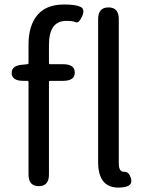

<svg xmlns="http://www.w3.org/2000/svg" viewBox="-20 -829 650 855"><path d="M417 -108V-744Q417 -796 463 -796Q509 -796 509 -744V-102Q509 -63 532.5 -64Q556 -65 564 -31Q572 3 518 6Q417 13 417 -108ZM153 0Q107 0 107 -52V-464Q107 -469 102 -469H84Q33 -469 32 -503Q31 -538 82 -541L101 -543Q107 -543 107 -549V-630Q107 -715 146.5 -762Q186 -809 265 -809Q315 -809 337.5 -799Q360 -789 346 -757Q331 -724 318 -730Q305 -736 275 -736Q198 -736 198 -629V-548Q198 -543 203 -543H261Q313 -543 313 -506Q313 -469 261 -469H203Q198 -469 198 -464V-52Q198 0 153 0Z"/></svg>

Font: Resource Han Rounded CN
Style: Regular
Weight: 400
Designer: Cyano Hao (round all glyphs); Ryoko NISHIZUKA  (kana, bopomofo & ideographs); Paul D. Hunt (Latin, Greek & Cyrillic); Sa
Foundry: Cyano Hao
Version: 0.990